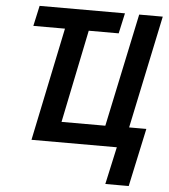

<svg xmlns="http://www.w3.org/2000/svg" viewBox="-60 -768 902 1022"><g transform="rotate(5 391.0 -257.0)"><path d="M541 200 585 0H129L255 -605H86L110 -714H566L542 -605H382L280 -109H514L642 -714H768L641 -111H733L666 200Z"/></g></svg>

Font: Noto Sans Display SemiBold
Style: Italic
Weight: 600
Italic angle: -12°
Designer: Monotype Design Team
Foundry: Monotype Imaging Inc.
Version: Version 2.003